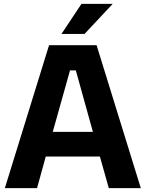

<svg xmlns="http://www.w3.org/2000/svg" viewBox="-20 -970 751 990"><path d="M297 -795 400 -950H561L416 -795ZM5 0 233 -737H478L706 0H541L495 -163H216L171 0ZM252 -290H459L371 -607H341Z"/></svg>

Font: Tomorrow SemiBold
Style: Regular
Weight: 600
Designer: Tony de Marco, Monica Rizzolli
Foundry: Just in Type
Version: Version 2.002